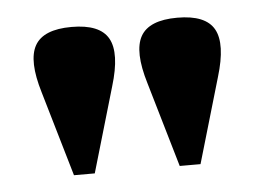

<svg xmlns="http://www.w3.org/2000/svg" viewBox="-32 -762 451 331"><g transform="rotate(-5 193.5 -596.5)"><path d="M84 -469 41 -616Q24 -672 38.5 -698Q53 -724 102 -724Q151 -724 165.5 -698Q180 -672 163 -616L120 -469ZM267 -469 224 -616Q207 -672 221.5 -698Q236 -724 285 -724Q334 -724 348.5 -698Q363 -672 346 -616L303 -469Z"/></g></svg>

Font: Baskervville SC
Style: Regular
Weight: 400
Designer: Alexis Faudot, Rémi Forte, Morgane Pierson, Rafael Ribas, Tanguy Vanlaeys, Rosalie Wagner, Thomas Huot-Marchand
Foundry: ANRT
Version: Version 1.100